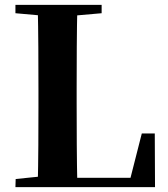

<svg xmlns="http://www.w3.org/2000/svg" viewBox="-20 -764 687 784"><path d="M43 0 44 -33 200 -49H216L215 0ZM134 0Q136 -86 136.5 -170Q137 -254 137 -325V-394Q137 -483 136.5 -570Q136 -657 134 -744H296Q294 -658 293.5 -571.5Q293 -485 293 -405V-342Q293 -260 293.5 -173.5Q294 -87 296 0ZM215 0 216 -38H582L504 -3L559 -219H612L613 0ZM43 -710V-744H395V-710L236 -696H200Z"/></svg>

Font: Noto Serif JP ExtraBold
Style: Regular
Weight: 800
Designer: Ryoko NISHIZUKA 西塚涼子 (kana & ideographs); Frank Grießhammer (Latin, Greek & Cyrillic); Wenlong ZHANG 张文龙 (bopomofo); San
Foundry: Adobe
Version: Version 2.003-H1;hotconv 1.1.1;makeotfexe 2.6.0